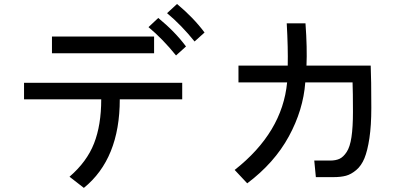

<svg xmlns="http://www.w3.org/2000/svg" viewBox="-20 -875 2040 940"><path d="M234.4 -614.3V-696.3H734.4V-614.3ZM97.7 -388.7V-469.7H872.1V-388.7H566.4Q566.4 -97.7 390.6 44.9L320.3 -9.8Q405.3 -83 440.4 -172.9Q475.6 -262.7 475.6 -388.7ZM797.9 -810.5 846.7 -855.5Q926.8 -789.1 981.4 -715.8L932.6 -671.9Q868.2 -752 797.9 -810.5ZM707 -742.2 754.9 -787.1Q837.9 -718.8 890.6 -647.5L841.8 -603.5Q777.3 -683.6 707 -742.2Z M1128.9 -43Q1362.3 -226.6 1385.7 -471.7H1147.5V-553.7H1388.7Q1390.6 -639.6 1383.8 -760.7H1475.6Q1484.4 -639.6 1480.5 -553.7H1794.9Q1797.9 -487.3 1797.9 -346.7Q1797.9 -260.7 1788.6 -198.7Q1779.3 -136.7 1764.2 -100.1Q1749 -63.5 1724.1 -42.5Q1699.2 -21.5 1673.8 -14.6Q1648.4 -7.8 1612.3 -7.8H1526.4L1518.6 -88.9H1595.7Q1624 -88.9 1642.6 -97.7Q1661.1 -106.4 1677.2 -130.9Q1693.4 -155.3 1700.7 -203.6Q1708 -252 1708 -327.1Q1708 -425.8 1706.1 -471.7H1474.6Q1464.8 -336.9 1394 -207Q1323.2 -77.1 1190.4 22.5Z"/></svg>

Font: Gothic A1 Medium
Style: Regular
Weight: 500
Designer: HanYang I&C Co.,Ltd.
Foundry: HanYang I&C Co.,Ltd.
Version: Version 2.50